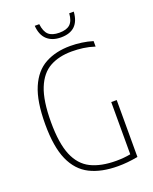

<svg xmlns="http://www.w3.org/2000/svg" viewBox="-169 -1022 891 1119"><g transform="rotate(-20 276.5 -462.5)"><path d="M366 5Q262.5 5 192 -30.5Q121.5 -66 85.2 -147.8Q49 -229.5 49 -369Q49 -511.5 84.5 -594.5Q120 -677.5 185.8 -713.2Q251.5 -749 342 -749Q376 -749 412 -744Q448 -739 480 -729V-695Q442.5 -707 408 -711.5Q373.5 -716 339 -716Q259.5 -716 202.8 -684.8Q146 -653.5 115.5 -578Q85 -502.5 85 -369Q85 -239 116 -164.5Q147 -90 209.5 -59Q272 -28 366 -28Q414 -28 455 -36V-360H489V-7Q452.5 -0.5 424 2.2Q395.5 5 366 5ZM310 -814Q255.5 -814 223.8 -843.2Q192 -872.5 188 -930H216Q221.5 -883.5 243.2 -863.2Q265 -843 310 -843Q355 -843 376.8 -863.2Q398.5 -883.5 402 -930H430Q422.5 -814 310 -814Z"/></g></svg>

Font: Encode Sans Condensed Condensed Thin
Style: Regular
Weight: 100
Width: 3
Designer: Multiple Designers
Foundry: Impallari Type
Version: Version 3.000; ttfautohint (v1.8.3) -l 8 -r 50 -G 200 -x 14 